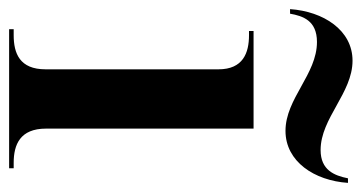

<svg xmlns="http://www.w3.org/2000/svg" viewBox="-231 -587 793 421"><g transform="rotate(90 165.5 -376.5)"><path d="M242 -606C309 -606 351 -669 356 -743H346C340 -713 328 -683 284 -683C214 -683 159 -753 88 -753C21 -753 -20 -689 -25 -616H-15C-10 -644 0 -675 47 -675C118 -675 171 -606 242 -606ZM19 0H324V-10H312C272 -10 237 -24 237 -81V-536H23V-526H32C71 -526 107 -513 107 -459V-80C107 -23 72 -10 32 -10H19Z"/></g></svg>

Font: Noto Serif Display SemiBold
Style: Regular
Weight: 600
Designer: Monotype Design Team
Foundry: Monotype Imaging Inc.
Version: Version 2.009